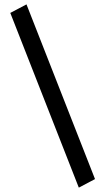

<svg xmlns="http://www.w3.org/2000/svg" viewBox="-20 -687 481 877"><path d="M101 -667 414 131 340 170 27 -628Z"/></svg>

Font: Buenard
Style: Bold
Weight: 700
Foundry: FontFuror
Version: Version 1.002 2011